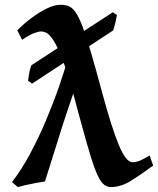

<svg xmlns="http://www.w3.org/2000/svg" viewBox="-20 -757 652 792"><path d="M611.8 -74.2Q567.9 -41.5 523.9 -13.4Q480 14.6 438 14.6Q418.5 14.6 403.8 -0.2Q389.2 -15.1 373.5 -55.4Q357.9 -95.7 336.9 -169.9Q315.9 -244.1 284.2 -362.8Q257.3 -461.9 235.8 -516.4Q214.4 -570.8 198 -594.2Q181.6 -617.7 169.7 -622.6Q157.7 -627.4 149.9 -627.4Q140.1 -627.4 120.8 -620.4Q101.6 -613.3 71.3 -592.8L51.3 -631.8Q76.7 -657.7 108.6 -681.9Q140.6 -706.1 172.6 -721.7Q204.6 -737.3 230 -737.3Q249.5 -737.3 264.2 -731.2Q278.8 -725.1 292.2 -705.8Q305.7 -686.5 320.6 -647.2Q335.4 -607.9 355 -541.7Q374.5 -475.6 401.4 -375Q440.4 -230.5 470 -159.2Q499.5 -87.9 526.4 -87.9Q542 -87.9 557.6 -94.5Q573.2 -101.1 597.2 -115.7ZM301.8 -425.8Q276.9 -357.4 255.9 -293.9Q234.9 -230.5 213.6 -161.6Q192.4 -92.8 165.5 -8.3Q152.8 -6.8 130.6 -2.7Q108.4 1.5 86.7 6.3Q64.9 11.2 53.2 14.6L29.3 -5.9Q68.4 -55.7 104.2 -122.8Q140.1 -189.9 170.7 -262.7Q201.2 -335.4 224.6 -403.3Q248 -471.2 262.2 -522.5Q267.6 -518.1 273.9 -503.9Q280.3 -489.7 286.4 -473.1Q292.5 -456.5 296.6 -443.1Q300.8 -429.7 301.8 -425.8ZM462.4 -694.8Q456.5 -661.6 447.3 -631.8L112.3 -412.1L95.7 -424.3Q98.1 -437 99.9 -451.9Q101.6 -466.8 109.4 -487.8L445.3 -706.5Z"/></svg>

Font: Gentium Book Plus
Style: Bold
Weight: 700
Designer: Victor Gaultney, Annie Olsen, Iska Routamaa, Becca Hirsbrunner
Foundry: SIL International
Version: Version 6.101